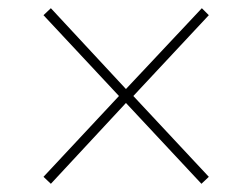

<svg xmlns="http://www.w3.org/2000/svg" viewBox="-20 -587 576 468"><path d="M472 -567 489 -550 305 -353 489 -156 471 -139 287 -336 104 -139 86 -156 270 -353 86 -550 104 -567 287 -370Z"/></svg>

Font: Noto Sans Disp Thin
Style: Italic
Weight: 100
Italic angle: -12°
Designer: Monotype Design Team
Foundry: Monotype Imaging Inc.
Version: Version 2.000;GOOG;noto-source:20170915:90ef993387c0